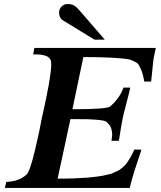

<svg xmlns="http://www.w3.org/2000/svg" viewBox="-20 -929 798 949"><path d="M750 -692Q745 -669 741.5 -651.5Q738 -634 737 -623Q736 -612 733 -582.5Q730 -553 727 -526H693Q687 -563 677 -585.5Q667 -608 661.5 -614Q656 -620 639 -627.5Q622 -635 621 -635Q552 -647 392 -647Q367 -524 338 -389Q510 -389 525 -403Q574 -447 590 -496H624Q625 -496 593 -373Q586 -345 580 -310Q574 -275 571 -254.5Q568 -234 567 -233H531Q531 -234 533 -248Q535 -262 534.5 -267.5Q534 -273 532 -285.5Q530 -298 523.5 -307.5Q517 -317 506 -327Q498 -334 453.5 -337.5Q409 -341 368 -340H328Q315 -277 298.5 -202Q282 -127 273.5 -87Q265 -47 265 -46Q310 -46 349 -47.5Q388 -49 412 -51Q436 -53 458.5 -56Q481 -59 490.5 -61Q500 -63 514 -66.5Q528 -70 530 -70Q531 -71 545 -77Q559 -83 564 -85.5Q569 -88 582 -98Q595 -108 603 -118.5Q611 -129 622.5 -147.5Q634 -166 644 -190L679 -189Q670 -161 659.5 -129.5Q649 -98 644 -82.5Q639 -67 633 -45.5Q627 -24 621 0H4L11 -30Q74 -32 111 -66Q128 -82 152.5 -185Q177 -288 185 -337Q246 -605 230 -633Q225 -642 217.5 -647.5Q210 -653 198.5 -655.5Q187 -658 180.5 -659Q174 -660 160 -660Q146 -660 144 -660L150 -692ZM498 -733H447L290 -829Q272 -841 272 -867Q272 -884 284 -896.5Q296 -909 314 -909Q335 -909 347.5 -901Q360 -893 376 -874Z"/></svg>

Font: GFS Artemisia
Style: Bold Italic
Weight: 700
Italic angle: -12°
Designer: Designed by Takis Katsoulidis and George D. Matthiopoulos.
Foundry: Designed by Takis Katsoulidis and George D. Matthiopoulos.
Version: Version 1.0